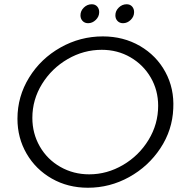

<svg xmlns="http://www.w3.org/2000/svg" viewBox="-20 -876 859 902"><path d="M446 -819Q446 -798 430 -782.5Q414 -767 394 -767Q378 -767 368 -777.5Q358 -788 358 -804Q358 -825 374 -840.5Q390 -856 411 -856Q427 -856 436.5 -845.5Q446 -835 446 -819ZM610 -819Q610 -798 594 -782.5Q578 -767 558 -767Q542 -767 532 -777.5Q522 -788 522 -804Q522 -825 538 -840.5Q554 -856 575 -856Q591 -856 600.5 -845.5Q610 -835 610 -819ZM794 -366Q790 -265 733.5 -179.5Q677 -94 586.5 -44Q496 6 393 6Q299 6 223.5 -37Q148 -80 105 -154Q62 -228 62 -318Q62 -423 117 -512Q172 -601 264.5 -653Q357 -705 463 -705Q560 -705 637.5 -660Q715 -615 757 -537.5Q799 -460 794 -366ZM132 -322Q132 -249 167 -188Q202 -127 263.5 -92Q325 -57 399 -57Q483 -57 558 -101Q633 -145 678 -219Q723 -293 723 -379Q723 -452 688 -512Q653 -572 592.5 -607Q532 -642 458 -642Q373 -642 298 -598.5Q223 -555 177.5 -481.5Q132 -408 132 -322Z"/></svg>

Font: TypoPRO Montserrat Alternates
Style: Italic
Weight: 300
Italic angle: -11.3°
Designer: Julieta Ulanovsky
Foundry: Julieta Ulanovsky
Version: Version 6.001